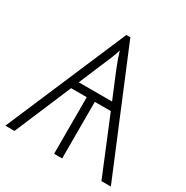

<svg xmlns="http://www.w3.org/2000/svg" viewBox="-165 -853 957 990"><g transform="rotate(30 314.0 -358.5)"><path d="M215.8 -382.8H414.1Q374 -479.5 352.5 -531.2Q331.1 -583 316.9 -630.9Q309.1 -605.5 300.8 -584Q292.5 -562.5 215.8 -382.8ZM337.9 -336.9V0H290V-336.9H196.8L54.2 0H0L306.2 -716.8H330.1L627.9 0H571.8L433.1 -336.9Z"/></g></svg>

Font: OpenSans-Light
Style: Regular
Weight: 300
Foundry: Ascender Corporation
Version: Version 1.10